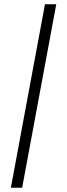

<svg xmlns="http://www.w3.org/2000/svg" viewBox="-20 -760 315 901"><path d="M191 -740H244L84 121H31Z"/></svg>

Font: Encode Sans Compressed
Style: Light
Weight: 300
Designer: Pablo Impallari, Andres Torresi
Foundry: Pablo Impallari, Andres Torresi
Version: Version 1.000; ttfautohint (v1.00) -l 8 -r 50 -G 200 -x 14 -